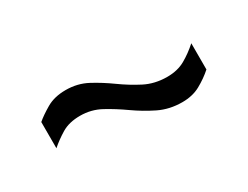

<svg xmlns="http://www.w3.org/2000/svg" viewBox="-33 -539 623 482"><g transform="rotate(-30 278.0 -297.5)"><path d="M491 -252Q473 -236 450.5 -223.5Q428 -211 398 -211Q361 -211 330.5 -226Q300 -241 272.5 -260.5Q245 -280 217.5 -295Q190 -310 158 -310Q126 -310 104.5 -297Q83 -284 66 -269V-345Q80 -357 103 -370.5Q126 -384 159 -384Q193 -384 221 -369Q249 -354 276 -334.5Q303 -315 332 -300Q361 -285 397 -285Q427 -285 449 -297.5Q471 -310 491 -328Z"/></g></svg>

Font: Georama Extended
Style: Regular
Weight: 400
Width: 7
Designer: Jean-Baptiste Levee
Foundry: Production Type
Version: Version 1.000